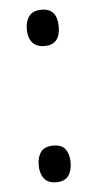

<svg xmlns="http://www.w3.org/2000/svg" viewBox="-45 -573 310 611"><g transform="rotate(-5 109.5 -267.5)"><path d="M59 -485Q59 -511 71.5 -527Q84 -543 111 -543Q161 -543 161 -485Q161 -427 111 -427Q85 -427 72 -442.5Q59 -458 59 -485ZM59 -51Q59 -77 71 -93Q83 -109 111 -109Q138 -109 149.5 -93Q161 -77 161 -51Q161 -24 149 -8Q137 8 111 8Q83 8 71 -8.5Q59 -25 59 -51Z"/></g></svg>

Font: Noto Sans Georgian ExtraCondensed
Style: Regular
Weight: 400
Width: 2
Designer: Monotype Design Team, Akaki Razmadze
Foundry: Google LLC
Version: Version 2.005; ttfautohint (v1.8.4.7-5d5b)